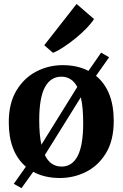

<svg xmlns="http://www.w3.org/2000/svg" viewBox="-20 -892 622 974"><path d="M89 62.5 50 40.5 107.5 -41 111 -46.5Q24.5 -121 24.5 -271.5Q24.5 -368 63.2 -432.5Q102 -497 164.2 -529.2Q226.5 -561.5 298 -561.5Q373 -561.5 428.5 -532.5L433 -538.5L493 -625L533.5 -601.5L472.5 -515L467 -507.5Q557 -433 557 -279Q557 -180.5 518.2 -116.2Q479.5 -52 417.2 -20.5Q355 11 283.5 11Q206 11 148.5 -20.5L145 -15.5ZM179 -282.5Q179 -208.5 190 -158L372 -451Q344.5 -503 291 -503Q237 -503 208 -449.8Q179 -396.5 179 -282.5ZM292.5 -47Q346 -47 374 -100.8Q402 -154.5 402 -267.5Q402 -305.5 399.2 -338.5Q396.5 -371.5 390 -398.5L207.5 -105.5Q235.5 -47 292.5 -47ZM250 -624.5H248.5L204.5 -662.5L368.5 -872L457 -795.5Q444 -774.5 418.8 -748.5Q393.5 -722.5 362.8 -697.5Q332 -672.5 302 -652.8Q272 -633 250 -624.5Z"/></svg>

Font: Merriweather Text Regular
Style: Bold
Weight: 700
Designer: Eben Sorkin
Foundry: Eben Sorkin
Version: Version 2.100; ttfautohint (v1.7.19-72a1) -l 8 -r 50 -G 200 